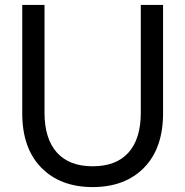

<svg xmlns="http://www.w3.org/2000/svg" viewBox="-20 -740 748 775"><path d="M354 15.1Q223.6 15.1 146.7 -63.2Q69.8 -141.6 69.8 -282.7V-720.2H159.7V-285.2Q159.7 -180.2 209.5 -124.5Q259.3 -68.8 354 -68.8Q449.2 -68.8 498.8 -124.3Q548.3 -179.7 548.3 -285.2V-720.2H638.2V-282.7Q638.2 -141.6 561.5 -63.2Q484.9 15.1 354 15.1Z"/></svg>

Font: Vela Sans Med
Style: Regular
Weight: 500
Designer: Principal design: Mikhail Sharanda - project Manrope.
Design modification: Ravid Balaliev
Foundry: Mikhail Sharanda
Version: Version 1.001